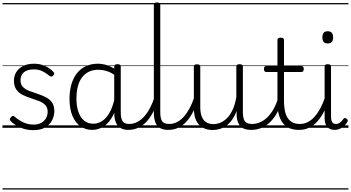

<svg xmlns="http://www.w3.org/2000/svg" viewBox="-20 -1035 2842 1555"><path d="M251 19Q204 19 167.5 6.5Q131 -6 105 -23Q79 -40 66 -55Q59 -63 60 -70.5Q61 -78 70 -87Q78 -96 85 -96.5Q92 -97 100 -89Q131 -62 169 -44Q207 -26 253 -26Q288 -26 313 -39.5Q338 -53 352 -76.5Q366 -100 366 -130Q366 -165 346 -185Q326 -205 295 -217Q264 -229 229.5 -240Q195 -251 163.5 -266.5Q132 -282 112.5 -309.5Q93 -337 93 -382Q93 -421 112.5 -452Q132 -483 168.5 -501Q205 -519 255 -519Q292 -519 323 -509Q354 -499 377 -483.5Q400 -468 414 -451Q421 -444 419 -436.5Q417 -429 410 -422Q403 -415 395 -415Q387 -415 379 -422Q348 -447 319.5 -460Q291 -473 253 -473Q201 -473 173.5 -449.5Q146 -426 146 -386Q146 -351 165.5 -331Q185 -311 216.5 -299Q248 -287 283 -275.5Q318 -264 349.5 -248.5Q381 -233 400.5 -206.5Q420 -180 420 -135Q420 -97 402 -61.5Q384 -26 347 -3.5Q310 19 251 19ZM0 490H479V500H0ZM0 -20H479V0H0ZM0 -505H479V-500H0ZM0 -1010H479V-1000H0Z M727 17Q673 17 631.5 -12Q590 -41 566.5 -97Q543 -153 543 -234Q543 -285 552.5 -328.5Q562 -372 580.5 -407Q599 -442 627 -467Q655 -492 691.5 -505.5Q728 -519 773 -519Q811 -519 847.5 -506.5Q884 -494 920 -470V-419Q880 -449 844.5 -459.5Q809 -470 774 -470Q742 -470 714.5 -460Q687 -450 665.5 -431Q644 -412 629 -384Q614 -356 606.5 -319.5Q599 -283 599 -237Q599 -178 614 -132Q629 -86 659.5 -59.5Q690 -33 736 -33Q773 -33 807.5 -55Q842 -77 869 -126Q896 -175 912 -255L931 -206Q912 -120 878.5 -71Q845 -22 805.5 -2.5Q766 17 727 17ZM1021 17Q991 17 969 8Q947 -1 933 -18.5Q919 -36 912 -62Q905 -88 905 -123V-496Q905 -506 911.5 -510.5Q918 -515 932 -515Q945 -515 951.5 -510.5Q958 -506 958 -496V-124Q958 -77 972.5 -54Q987 -31 1027 -31Q1035 -31 1039.5 -23.5Q1044 -16 1043.5 -7Q1043 2 1038 9.5Q1033 17 1021 17ZM459 490H1094V500H459ZM459 -20H1094V0H459ZM459 -505H1094V-500H459ZM459 -1010H1094V-1000H459Z M1019 17Q1008 17 1002.5 9.5Q997 2 997.5 -7Q998 -16 1005 -23.5Q1012 -31 1025 -31Q1060 -31 1090.5 -46.5Q1121 -62 1147 -90.5Q1173 -119 1194.5 -160Q1216 -201 1233 -252Q1237 -262 1245.5 -262Q1254 -262 1261 -256Q1268 -250 1264 -240Q1248 -184 1225 -137Q1202 -90 1172 -55.5Q1142 -21 1103.5 -2Q1065 17 1019 17ZM1094 490V500ZM1094 -20V0ZM1094 -505V-500ZM1094 -1010V-1000Z M1345 17Q1312 17 1288.5 8Q1265 -1 1251.5 -19.5Q1238 -38 1232 -64.5Q1226 -91 1226 -126V-996Q1226 -1006 1232 -1010.5Q1238 -1015 1251 -1015Q1265 -1015 1271.5 -1010.5Q1278 -1006 1278 -996V-128Q1278 -77 1292.5 -54Q1307 -31 1351 -31Q1360 -31 1364.5 -23.5Q1369 -16 1368.5 -7Q1368 2 1362.5 9.5Q1357 17 1345 17ZM1094 490H1418V500H1094ZM1094 -20H1418V0H1094ZM1094 -505H1418V-500H1094ZM1094 -1010H1418V-1000H1094Z M1343 17Q1332 17 1326.5 9.5Q1321 2 1321.5 -7Q1322 -16 1329 -23.5Q1336 -31 1349 -31Q1383 -31 1413 -46Q1443 -61 1468.5 -89.5Q1494 -118 1515.5 -158Q1537 -198 1554 -249Q1557 -259 1566 -259Q1575 -259 1581.5 -252Q1588 -245 1585 -235Q1569 -180 1546 -134Q1523 -88 1493.5 -54Q1464 -20 1426.5 -1.5Q1389 17 1343 17ZM1418 490V500ZM1418 -20V0ZM1418 -505V-500ZM1418 -1010V-1000Z M1703 18Q1659 18 1624 0Q1589 -18 1569.5 -57.5Q1550 -97 1550 -161V-496Q1550 -506 1556 -510Q1562 -514 1575 -514Q1589 -514 1595.5 -510Q1602 -506 1602 -496V-167Q1602 -123 1613.5 -92.5Q1625 -62 1648.5 -46Q1672 -30 1709 -30Q1739 -30 1767.5 -42.5Q1796 -55 1821 -80.5Q1846 -106 1865 -148Q1884 -190 1894 -248V-497Q1894 -506 1900.5 -510.5Q1907 -515 1921 -515Q1934 -515 1940.5 -510.5Q1947 -506 1947 -497V-128Q1947 -75 1963 -53Q1979 -31 2021 -31Q2030 -31 2034.5 -23.5Q2039 -16 2038.5 -7Q2038 2 2032 9.5Q2026 17 2015 17Q1987 17 1966 11Q1945 5 1931 -8.5Q1917 -22 1908.5 -41.5Q1900 -61 1897 -89L1896 -136Q1880 -92 1857.5 -62Q1835 -32 1809 -14.5Q1783 3 1756 10.5Q1729 18 1703 18ZM1418 490H2089V500H1418ZM1418 -20H2089V0H1418ZM1418 -505H2089V-500H1418ZM1418 -1010H2089V-1000H1418Z M2014 17Q2003 17 1997.5 9.5Q1992 2 1992.5 -7Q1993 -16 2000 -23.5Q2007 -31 2020 -31Q2055 -31 2087 -45Q2119 -59 2146.5 -86Q2174 -113 2196 -152.5Q2218 -192 2233 -243Q2236 -253 2245 -253Q2254 -253 2261 -246.5Q2268 -240 2265 -230Q2250 -171 2226 -125.5Q2202 -80 2169.5 -48Q2137 -16 2098 0.5Q2059 17 2014 17ZM2089 490V500ZM2089 -20V0ZM2089 -505V-500ZM2089 -1010V-1000Z M2402 17Q2355 17 2322 2Q2289 -13 2268 -42Q2247 -71 2237 -112.5Q2227 -154 2227 -206V-452H2137Q2127 -452 2122.5 -458Q2118 -464 2118 -476Q2118 -489 2122.5 -494.5Q2127 -500 2137 -500H2227V-711Q2227 -721 2233.5 -725.5Q2240 -730 2253 -730Q2266 -730 2273 -725.5Q2280 -721 2280 -711V-500H2420Q2431 -500 2435.5 -494.5Q2440 -489 2440 -476Q2440 -464 2435.5 -458Q2431 -452 2420 -452H2280V-217Q2280 -178 2286 -144Q2292 -110 2306.5 -85Q2321 -60 2346 -45.5Q2371 -31 2409 -31Q2419 -31 2424 -23.5Q2429 -16 2428.5 -7Q2428 2 2421.5 9.5Q2415 17 2402 17ZM2089 490H2477V500H2089ZM2089 -20H2477V0H2089ZM2089 -505H2477V-500H2089ZM2089 -1010H2477V-1000H2089Z M2402 17Q2391 17 2385.5 9.5Q2380 2 2380.5 -7Q2381 -16 2388 -23.5Q2395 -31 2408 -31Q2442 -31 2472 -46Q2502 -61 2527.5 -89.5Q2553 -118 2574.5 -158Q2596 -198 2613 -249Q2616 -259 2625 -259Q2634 -259 2640.5 -252Q2647 -245 2644 -235Q2628 -180 2605 -134Q2582 -88 2552.5 -54Q2523 -20 2485.5 -1.5Q2448 17 2402 17ZM2477 490V500ZM2477 -20V0ZM2477 -505V-500ZM2477 -1010V-1000Z M2691 17Q2651 17 2630 -7.5Q2609 -32 2609 -81V-496Q2609 -506 2615 -510.5Q2621 -515 2634 -515Q2648 -515 2654.5 -510.5Q2661 -506 2661 -496V-93Q2661 -63 2670 -47Q2679 -31 2701 -31Q2712 -31 2722 -35.5Q2732 -40 2742 -49Q2752 -58 2762 -73Q2767 -79 2774 -79Q2781 -79 2787 -73Q2794 -68 2796 -61.5Q2798 -55 2794 -48Q2782 -28 2765.5 -13.5Q2749 1 2730 9Q2711 17 2691 17ZM2634 -683Q2612 -683 2601.5 -695Q2591 -707 2591 -732Q2591 -757 2601.5 -769.5Q2612 -782 2634 -782Q2656 -782 2667 -769.5Q2678 -757 2678 -732Q2678 -707 2667 -695Q2656 -683 2634 -683ZM2477 490H2802V500H2477ZM2477 -20H2802V0H2477ZM2477 -505H2802V-500H2477ZM2477 -1010H2802V-1000H2477Z"/></svg>

Font: Playwrite NG Modern Guides
Style: Regular
Weight: 400
Designer: Veronika Burian, José Scaglione
Foundry: TypeTogether
Version: Version 1.003